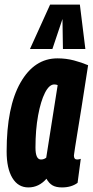

<svg xmlns="http://www.w3.org/2000/svg" viewBox="-20 -809 405 839"><path d="M251 10Q225 10 209.5 1Q194 -8 183 -28Q150 10 104 10Q59 10 34 -31.5Q9 -73 9 -147Q9 -342 69.5 -448Q130 -554 231 -554Q269 -554 303 -545Q337 -536 365 -524Q348 -413 336.5 -341Q325 -269 318 -227Q311 -185 308 -164.5Q305 -144 304 -137Q303 -130 303 -129Q303 -112 317 -112Q325 -112 333 -115L319 -10Q292 10 251 10ZM182 -120 232 -437Q226 -440 217 -440Q195 -440 176.5 -403.5Q158 -367 146.5 -304.5Q135 -242 135 -164Q135 -112 159 -112Q172 -112 182 -120ZM111 -595 199 -789H329L353 -595H255L253 -726L209 -595Z"/></svg>

Font: Georama ExtraCondensed
Style: Bold Italic
Weight: 700
Width: 2
Italic angle: -9°
Designer: Jean-Baptiste Levee
Foundry: Production Type
Version: Version 1.000